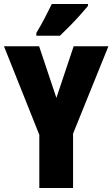

<svg xmlns="http://www.w3.org/2000/svg" viewBox="-20 -947 566 967"><path d="M264 -454 351 -714H526L348 -274V0H178V-268L0 -714H177ZM423 -917Q409 -900 385.5 -873.5Q362 -847 334.5 -819Q307 -791 282 -767H163V-781Q187 -821 206 -857.5Q225 -894 241 -927H423Z"/></svg>

Font: Noto Sans ExtraCondensed Black
Style: Regular
Weight: 900
Width: 2
Designer: Monotype Design Team
Foundry: Monotype Imaging Inc.
Version: Version 2.013; ttfautohint (v1.8.4.7-5d5b)